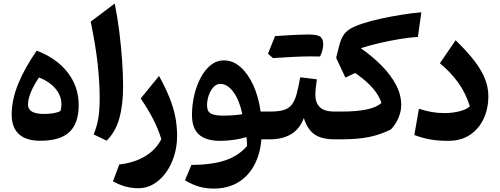

<svg xmlns="http://www.w3.org/2000/svg" viewBox="-20 -804 2884 1108"><path d="M211.9 8.3Q130.9 8.3 89.1 -30Q47.4 -68.4 47.4 -142.1Q47.4 -227.1 84.7 -319.3Q122.1 -411.6 191.9 -511.7Q306.2 -468.3 370.1 -386.2Q434.1 -304.2 434.1 -197.8Q434.1 -92.3 380.6 -42Q327.1 8.3 211.9 8.3ZM205.1 -356.9Q141.6 -262.7 141.6 -200.2Q141.6 -146.5 233.4 -146.5Q297.4 -146.5 329.1 -163.6Q334.5 -181.2 334.5 -202.6Q334.5 -251.5 300.3 -292.2Q266.1 -333 205.1 -356.9Z M642.1 -783.7Q657.7 -707 668.5 -620.8Q679.2 -534.7 684.8 -452.6Q690.4 -370.6 690.4 -306.2Q690.4 -198.2 668.2 -119.9Q646 -41.5 595.2 7.8L520.5 -28.3Q538.1 -70.3 546.6 -117.4Q555.2 -164.6 555.2 -235.4Q555.2 -327.6 543.7 -433.8Q532.2 -540 503.4 -679.2Z M1002 -20Q1002 42 984.6 96.7Q967.3 151.4 936.8 193.1Q906.2 234.9 866 258.5Q825.7 282.2 779.8 282.2Q741.2 282.2 706.8 273.2Q672.4 264.2 631.8 242.7L668.5 145Q755.4 135.3 817.9 97.4Q880.4 59.6 911.1 -1Q893.1 -59.6 864.5 -115.5Q835.9 -171.4 792 -235.8L897.9 -365.7Q935.5 -296.9 958.5 -239.5Q981.4 -182.1 991.7 -129.2Q1002 -76.2 1002 -20Z M1272 -455.6Q1324.2 -455.6 1367.9 -417Q1411.6 -378.4 1441.9 -311.8Q1472.2 -245.1 1483.9 -160.2H1539.1V0H1488.3Q1481.9 83.5 1448 147.7Q1414.1 211.9 1354.7 248Q1295.4 284.2 1212.4 284.2Q1170.9 284.2 1133.1 274.2Q1095.2 264.2 1047.4 236.8L1084.5 147.9Q1205.6 147 1282 120.6Q1358.4 94.2 1405.8 38.1Q1405.3 13.2 1402.3 -12.7Q1369.6 -2.9 1330.8 2.9Q1292 8.8 1249 8.8Q1169.4 8.8 1128.7 -27.1Q1087.9 -63 1087.9 -140.6Q1087.9 -197.8 1100.8 -253.7Q1113.8 -309.6 1137.9 -355.2Q1162.1 -400.9 1196 -428.2Q1230 -455.6 1272 -455.6ZM1251 -319.8Q1229.5 -319.8 1212.2 -301.3Q1194.8 -282.7 1184.8 -254.2Q1174.8 -225.6 1174.8 -195.3Q1174.8 -160.2 1197.5 -148.4Q1220.2 -136.7 1266.1 -136.7Q1293 -136.7 1322.8 -138.7Q1352.5 -140.6 1378.4 -145Q1361.8 -225.1 1327.4 -272.5Q1293 -319.8 1251 -319.8Z M1772.9 -478.5Q1691.9 -478.5 1555.2 -468.8L1526.4 -494.1Q1546.9 -545.9 1567.4 -595.7Q1701.2 -605 1756.3 -605Q1811.5 -605 1828.4 -592Q1845.2 -579.1 1845.2 -547.6Q1845.2 -516.1 1827.1 -478ZM1539.1 0Q1529.3 0 1524.4 -7.8Q1519.5 -15.6 1519.5 -36.6V-123.5Q1519.5 -144.5 1524.4 -152.3Q1529.3 -160.2 1539.1 -160.2Q1586.9 -160.2 1616.5 -168.9Q1646 -177.7 1663.3 -199.5Q1680.7 -221.2 1691.4 -259.8Q1702.1 -298.3 1712.4 -357.9L1808.6 -346.2Q1805.2 -320.8 1802.5 -297.9Q1799.8 -274.9 1799.8 -256.3Q1799.8 -212.4 1825.2 -186.3Q1850.6 -160.2 1911.1 -160.2H1911.6V0H1911.1Q1835 0 1794.2 -29.1Q1753.4 -58.1 1733.4 -123Q1709 -58.1 1658.9 -29.1Q1608.9 0 1539.1 0Z M2411.6 -732.9 2391.6 -590.8Q2346.2 -588.4 2289.3 -579.1Q2232.4 -569.8 2173.3 -556.2Q2114.3 -542.5 2062 -525.9Q2130.4 -478 2183.1 -424.3Q2235.8 -370.6 2265.6 -313.7Q2295.4 -256.8 2295.4 -198.2Q2295.4 -159.7 2278.6 -121.8Q2261.7 -84 2235.8 -57.1Q2175.3 -26.4 2108.9 -13.2Q2042.5 0 1951.7 0H1911.6Q1901.9 0 1897 -7.8Q1892.1 -15.6 1892.1 -36.6V-123.5Q1892.1 -144.5 1897 -152.3Q1901.9 -160.2 1911.6 -160.2H1952.6Q2038.6 -160.2 2097.2 -172.6Q2155.8 -185.1 2181.2 -210.4Q2167 -253.9 2131.1 -295.4Q2095.2 -336.9 2029.8 -382.8L1973.1 -356.4L1919.9 -470.2L1936 -534.7Q1945.8 -573.7 1960.2 -597.9Q1974.6 -622.1 2002 -638.2Q2029.3 -654.3 2076.7 -669.4Q2120.1 -683.6 2179 -696.5Q2237.8 -709.5 2299.3 -719.2Q2360.8 -729 2411.6 -732.9Z M2798.3 -247.6Q2798.3 -179.7 2772 -121.1Q2745.6 -62.5 2693.8 -26.9Q2642.1 8.8 2565.4 8.8Q2507.8 8.8 2461.9 0.5Q2416 -7.8 2371.1 -24.9L2397.5 -176.3Q2435.1 -164.1 2470.7 -157.7Q2506.3 -151.4 2543.5 -151.4Q2591.8 -151.4 2632.3 -161.9Q2672.9 -172.4 2691.4 -190.4Q2668 -266.1 2625 -326.2Q2582 -386.2 2518.6 -439L2609.4 -571.8Q2677.7 -505.4 2719.2 -450.7Q2760.7 -396 2779.5 -346.9Q2798.3 -297.9 2798.3 -247.6Z"/></svg>

Font: Pinar-FD Bold
Style: Regular
Weight: 700
Designer: Amin Abedi
Version: Version 3.000